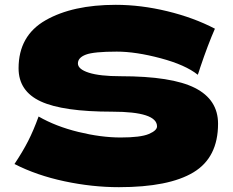

<svg xmlns="http://www.w3.org/2000/svg" viewBox="-20 -766 964 796"><path d="M140 -283Q211 -242 305 -219Q399 -196 480 -196Q563 -196 597 -210.5Q631 -225 631 -242Q631 -303 445 -303Q241 -303 149 -345.5Q57 -388 57 -483Q57 -618 169 -682Q281 -746 460 -746Q564 -746 673.5 -719.5Q783 -693 871 -647Q842 -581 810 -486Q804 -466 800 -456Q749 -497 646 -524.5Q543 -552 464 -552Q369 -552 336 -539.5Q303 -527 303 -503Q303 -479 348.5 -464.5Q394 -450 480 -450Q692 -450 788 -401.5Q884 -353 884 -253Q884 -113 782 -51.5Q680 10 473 10Q362 10 247 -14.5Q132 -39 40 -86Q74 -137 96.5 -181Q119 -225 140 -283Z"/></svg>

Font: Mantou Sans
Style: Regular
Weight: 400
Designer: Mant0u / artakana
Foundry: Mant0u / artakana
Version: Version 1.001;October 22, 2023;FontCreator 14.0.0.2901 64-bi